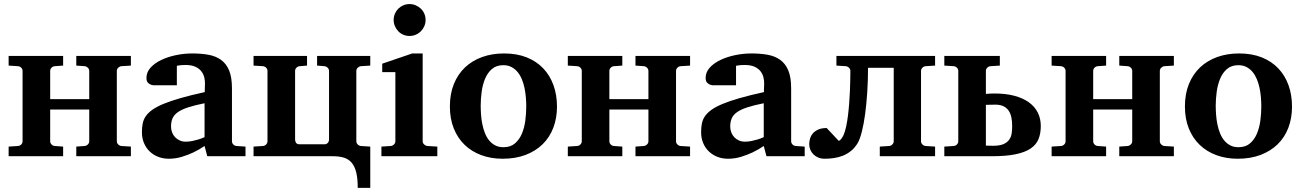

<svg xmlns="http://www.w3.org/2000/svg" viewBox="-20 -760 6336 934"><path d="M351.1 0V-46.9L392.1 -49.8Q400.9 -50.8 407.5 -57.4Q414.1 -64 414.1 -73.2V-227.1H224.1V-73.2Q224.1 -64 230.5 -57.4Q236.8 -50.8 246.1 -49.8L287.1 -46.9V0H22V-46.9L67.9 -49.8Q77.1 -50.8 83.5 -57.4Q89.8 -64 89.8 -73.2V-415Q89.8 -423.8 83.5 -430.4Q77.1 -437 67.9 -438L22 -440.9V-487.8H287.1V-440.9L246.1 -438Q236.8 -437 230.5 -430.4Q224.1 -423.8 224.1 -415V-277.8H414.1V-415Q414.1 -423.8 407.5 -430.4Q400.9 -437 392.1 -438L351.1 -440.9V-487.8H616.7V-440.9L570.3 -438Q561.5 -437 554.9 -430.4Q548.3 -423.8 548.3 -415V-73.2Q548.3 -64 554.9 -57.4Q561.5 -50.8 570.3 -49.8L616.7 -46.9V0Z M988.3 0 975.1 -49.8Q949.2 -32.2 920.9 -18.6Q896 -6.8 865.2 2.7Q834.5 12.2 801.3 12.2Q773.9 12.2 750.2 3.2Q726.6 -5.9 708.7 -22.7Q690.9 -39.6 680.7 -63.5Q670.4 -87.4 670.4 -117.2Q670.4 -139.6 674.1 -158.7Q677.7 -177.7 688.7 -194.1Q699.7 -210.4 720.2 -225.3Q740.7 -240.2 774.7 -254.4Q808.6 -268.6 857.9 -282.7Q907.2 -296.9 976.1 -312V-324.2Q976.1 -331.5 976.6 -337.4Q976.6 -344.2 977.1 -351.1Q977.5 -365.2 974.1 -381.6Q970.7 -397.9 960.4 -411.9Q950.2 -425.8 931.6 -434.8Q913.1 -443.8 883.3 -443.8Q873 -443.8 865 -443.4Q856.9 -442.9 851.6 -441.9Q845.2 -440.9 840.3 -439.9V-345.2H737.3Q724.6 -344.2 714.8 -347.7Q706.5 -350.6 699.5 -357.9Q692.4 -365.2 692.4 -380.9Q692.4 -408.7 712.2 -430.7Q731.9 -452.6 763.9 -468Q795.9 -483.4 835.7 -491.7Q875.5 -500 915 -500Q958 -500 993.7 -493.7Q1029.3 -487.3 1054.9 -469Q1080.6 -450.7 1094.5 -417.5Q1108.4 -384.3 1108.4 -330.1V-73.2Q1108.4 -64 1114.7 -57.4Q1121.1 -50.8 1130.4 -49.8L1174.3 -46.9V0ZM975.1 -257.8Q926.8 -248 895.3 -237.8Q863.8 -227.5 845.2 -214.4Q826.7 -201.2 819.3 -184.3Q812 -167.5 812 -145Q812 -129.4 817.1 -116Q822.3 -102.5 831.8 -92.5Q841.3 -82.5 854.5 -76.7Q867.7 -70.8 883.3 -70.8Q899.4 -70.8 915.8 -74.2Q932.1 -77.6 945.3 -81.5Q960.9 -86.4 975.1 -92.8Z M1720.2 153.8Q1720.2 108.4 1712.9 78.6Q1705.6 48.8 1690.4 31.2Q1675.3 13.7 1652.6 6.8Q1629.9 0 1598.6 0H1213.4V-46.9L1259.3 -49.8Q1268.6 -50.8 1274.9 -57.4Q1281.2 -64 1281.2 -73.2V-415Q1281.2 -423.8 1274.9 -430.4Q1268.6 -437 1259.3 -438L1213.4 -440.9V-487.8H1473.6V-440.9L1437.5 -438Q1428.2 -437 1421.9 -430.4Q1415.5 -423.8 1415.5 -415V-81.1Q1415.5 -71.8 1420.4 -64.9Q1425.3 -58.1 1437.5 -58.1H1558.6Q1568.4 -58.1 1574.5 -64.9Q1580.6 -71.8 1580.6 -81.1V-415Q1580.6 -423.8 1574 -430.4Q1567.4 -437 1558.6 -438L1522.5 -440.9V-487.8H1781.2V-440.9L1735.4 -438Q1726.6 -437 1720 -430.4Q1713.4 -423.8 1713.4 -415V-73.2Q1713.4 -64 1720 -57.4Q1726.6 -50.8 1735.4 -49.8L1781.2 -46.9V153.8Z M1835.4 0V-46.9L1881.3 -49.8Q1890.1 -50.8 1896.7 -57.4Q1903.3 -64 1903.3 -73.2V-409.2H1839.4V-450.2L1985.4 -500H2036.1V-73.2Q2036.1 -64 2043.2 -57.4Q2050.3 -50.8 2059.1 -49.8L2107.4 -46.9V0ZM2050.3 -663.1Q2050.3 -647 2044.2 -632.8Q2038.1 -618.7 2027.3 -607.9Q2016.6 -597.2 2002.4 -591.1Q1988.3 -585 1972.2 -585Q1956.1 -585 1941.9 -591.1Q1927.7 -597.2 1917.5 -607.9Q1907.2 -618.7 1901.1 -632.8Q1895 -647 1895 -663.1Q1895 -679.2 1901.1 -693.4Q1907.2 -707.5 1917.5 -717.8Q1927.7 -728 1941.9 -734.1Q1956.1 -740.2 1972.2 -740.2Q1988.3 -740.2 2002.4 -734.1Q2016.6 -728 2027.3 -717.8Q2038.1 -707.5 2044.2 -693.4Q2050.3 -679.2 2050.3 -663.1Z M2540 -242.2Q2540 -263.2 2538.1 -286.4Q2536.1 -309.6 2531.5 -332Q2526.9 -354.5 2518.6 -374.5Q2510.3 -394.5 2497.8 -409.7Q2485.4 -424.8 2468.3 -433.8Q2451.2 -442.9 2428.2 -442.9Q2394.5 -442.9 2373 -424.3Q2351.6 -405.8 2339.6 -376.7Q2327.6 -347.7 2323 -313Q2318.4 -278.3 2318.4 -246.1Q2318.4 -224.6 2320.1 -201.2Q2321.8 -177.7 2326.4 -155.3Q2331.1 -132.8 2338.9 -112.8Q2346.7 -92.8 2359.1 -77.4Q2371.6 -62 2388.7 -53Q2405.8 -43.9 2429.2 -43.9Q2463.4 -43.9 2484.9 -62.3Q2506.3 -80.6 2518.6 -109.4Q2530.8 -138.2 2535.4 -173.3Q2540 -208.5 2540 -242.2ZM2689.5 -241.2Q2689.5 -185.1 2671.6 -138.4Q2653.8 -91.8 2619.6 -58.3Q2585.4 -24.9 2536.4 -6.3Q2487.3 12.2 2425.3 12.2Q2368.2 12.2 2321 -5.4Q2273.9 -22.9 2240 -55.7Q2206.1 -88.4 2187.3 -135.5Q2168.5 -182.6 2168.5 -242.2Q2168.5 -303.7 2188 -351.6Q2207.5 -399.4 2242.4 -432.4Q2277.3 -465.3 2325.7 -482.7Q2374 -500 2432.1 -500Q2494.1 -500 2542 -481Q2589.8 -461.9 2622.6 -427.5Q2655.3 -393.1 2672.4 -345.7Q2689.5 -298.3 2689.5 -241.2Z M3071.3 0V-46.9L3112.3 -49.8Q3121.1 -50.8 3127.7 -57.4Q3134.3 -64 3134.3 -73.2V-227.1H2944.3V-73.2Q2944.3 -64 2950.7 -57.4Q2957 -50.8 2966.3 -49.8L3007.3 -46.9V0H2742.2V-46.9L2788.1 -49.8Q2797.4 -50.8 2803.7 -57.4Q2810.1 -64 2810.1 -73.2V-415Q2810.1 -423.8 2803.7 -430.4Q2797.4 -437 2788.1 -438L2742.2 -440.9V-487.8H3007.3V-440.9L2966.3 -438Q2957 -437 2950.7 -430.4Q2944.3 -423.8 2944.3 -415V-277.8H3134.3V-415Q3134.3 -423.8 3127.7 -430.4Q3121.1 -437 3112.3 -438L3071.3 -440.9V-487.8H3336.9V-440.9L3290.5 -438Q3281.7 -437 3275.1 -430.4Q3268.6 -423.8 3268.6 -415V-73.2Q3268.6 -64 3275.1 -57.4Q3281.7 -50.8 3290.5 -49.8L3336.9 -46.9V0Z M3708.5 0 3695.3 -49.8Q3669.4 -32.2 3641.1 -18.6Q3616.2 -6.8 3585.4 2.7Q3554.7 12.2 3521.5 12.2Q3494.1 12.2 3470.5 3.2Q3446.8 -5.9 3429 -22.7Q3411.1 -39.6 3400.9 -63.5Q3390.6 -87.4 3390.6 -117.2Q3390.6 -139.6 3394.3 -158.7Q3397.9 -177.7 3408.9 -194.1Q3419.9 -210.4 3440.4 -225.3Q3460.9 -240.2 3494.9 -254.4Q3528.8 -268.6 3578.1 -282.7Q3627.4 -296.9 3696.3 -312V-324.2Q3696.3 -331.5 3696.8 -337.4Q3696.8 -344.2 3697.3 -351.1Q3697.8 -365.2 3694.3 -381.6Q3690.9 -397.9 3680.7 -411.9Q3670.4 -425.8 3651.9 -434.8Q3633.3 -443.8 3603.5 -443.8Q3593.3 -443.8 3585.2 -443.4Q3577.1 -442.9 3571.8 -441.9Q3565.4 -440.9 3560.5 -439.9V-345.2H3457.5Q3444.8 -344.2 3435.1 -347.7Q3426.8 -350.6 3419.7 -357.9Q3412.6 -365.2 3412.6 -380.9Q3412.6 -408.7 3432.4 -430.7Q3452.1 -452.6 3484.1 -468Q3516.1 -483.4 3555.9 -491.7Q3595.7 -500 3635.3 -500Q3678.2 -500 3713.9 -493.7Q3749.5 -487.3 3775.1 -469Q3800.8 -450.7 3814.7 -417.5Q3828.6 -384.3 3828.6 -330.1V-73.2Q3828.6 -64 3835 -57.4Q3841.3 -50.8 3850.6 -49.8L3894.5 -46.9V0ZM3695.3 -257.8Q3647 -248 3615.5 -237.8Q3584 -227.5 3565.4 -214.4Q3546.9 -201.2 3539.6 -184.3Q3532.2 -167.5 3532.2 -145Q3532.2 -129.4 3537.4 -116Q3542.5 -102.5 3552 -92.5Q3561.5 -82.5 3574.7 -76.7Q3587.9 -70.8 3603.5 -70.8Q3619.6 -70.8 3636 -74.2Q3652.3 -77.6 3665.5 -81.5Q3681.2 -86.4 3695.3 -92.8Z M4259.8 0V-46.9L4305.7 -49.8Q4314.5 -50.8 4321 -57.4Q4327.6 -64 4327.6 -73.2V-430.2H4202.6Q4202.6 -367.7 4198.7 -309.6Q4194.8 -251.5 4188.2 -203.1Q4181.6 -154.8 4172.4 -118.9Q4163.1 -83 4152.8 -64.9Q4138.7 -41 4119.9 -25.9Q4101.1 -10.7 4079.8 -2.4Q4058.6 5.9 4036.1 9Q4013.7 12.2 3991.7 12.2Q3974.6 12.2 3960.9 6.6Q3947.3 1 3937.3 -8.8Q3927.2 -18.6 3921.9 -31.5Q3916.5 -44.4 3916.5 -59.1Q3916.5 -70.8 3920.2 -84.5Q3923.8 -98.1 3933.3 -109.9Q3942.9 -121.6 3959.5 -129.4Q3976.1 -137.2 4001.5 -137.2L4059.6 -75.2Q4063 -75.2 4066.7 -78.4Q4070.3 -81.5 4073.5 -85.9Q4076.7 -90.3 4079.3 -95Q4082 -99.6 4083.5 -103Q4090.3 -118.2 4095.7 -142.3Q4101.1 -166.5 4104.7 -195.3Q4108.4 -224.1 4110.8 -255.6Q4113.3 -287.1 4114.5 -316.9Q4115.7 -346.7 4116.2 -372.3Q4116.7 -397.9 4116.7 -415Q4116.7 -423.8 4110.1 -430.4Q4103.5 -437 4094.7 -438L4048.8 -440.9V-487.8H4528.8V-440.9L4482.4 -438Q4473.6 -437 4467 -430.4Q4460.4 -423.8 4460.4 -415V-73.2Q4460.4 -64 4467 -57.4Q4473.6 -50.8 4482.4 -49.8L4528.8 -46.9V0Z M4903.8 -147Q4903.8 -169.9 4899.9 -189Q4896 -208 4886.5 -221.9Q4877 -235.8 4861.1 -243.4Q4845.2 -251 4820.8 -251Q4818.4 -251 4812.3 -250.7Q4806.2 -250.5 4799.3 -250.5Q4792.5 -250.5 4785.9 -250.2Q4779.3 -250 4775.9 -250V-51.8Q4777.8 -51.8 4782.2 -51.5Q4786.6 -51.3 4792 -51.3Q4797.4 -51.3 4802.2 -51Q4807.1 -50.8 4809.6 -50.8Q4842.3 -50.8 4861.1 -58.8Q4879.9 -66.9 4889.4 -80.6Q4898.9 -94.2 4901.4 -111.3Q4903.8 -128.4 4903.8 -147ZM5043 -147Q5043 -110.8 5032 -83.5Q5021 -56.2 4993.7 -37.6Q4966.3 -19 4920.2 -9.5Q4874 0 4803.7 0H4573.7V-46.9L4619.6 -49.8Q4628.9 -50.8 4635.3 -57.4Q4641.6 -64 4641.6 -73.2V-415Q4641.6 -423.8 4635.3 -430.4Q4628.9 -437 4619.6 -438L4573.7 -440.9V-487.8H4843.8V-440.9L4797.9 -438Q4788.6 -437 4782.2 -430.4Q4775.9 -423.8 4775.9 -415V-303.2Q4784.7 -304.2 4797.1 -304.7Q4809.6 -305.2 4817.9 -305.2Q4872.1 -305.2 4913.8 -294.2Q4955.6 -283.2 4984.4 -262.7Q5013.2 -242.2 5028.1 -212.9Q5043 -183.6 5043 -147Z M5424.8 0V-46.9L5465.8 -49.8Q5474.6 -50.8 5481.2 -57.4Q5487.8 -64 5487.8 -73.2V-227.1H5297.9V-73.2Q5297.9 -64 5304.2 -57.4Q5310.5 -50.8 5319.8 -49.8L5360.8 -46.9V0H5095.7V-46.9L5141.6 -49.8Q5150.9 -50.8 5157.2 -57.4Q5163.6 -64 5163.6 -73.2V-415Q5163.6 -423.8 5157.2 -430.4Q5150.9 -437 5141.6 -438L5095.7 -440.9V-487.8H5360.8V-440.9L5319.8 -438Q5310.5 -437 5304.2 -430.4Q5297.9 -423.8 5297.9 -415V-277.8H5487.8V-415Q5487.8 -423.8 5481.2 -430.4Q5474.6 -437 5465.8 -438L5424.8 -440.9V-487.8H5690.4V-440.9L5644 -438Q5635.3 -437 5628.7 -430.4Q5622.1 -423.8 5622.1 -415V-73.2Q5622.1 -64 5628.7 -57.4Q5635.3 -50.8 5644 -49.8L5690.4 -46.9V0Z M6115.7 -242.2Q6115.7 -263.2 6113.8 -286.4Q6111.8 -309.6 6107.2 -332Q6102.5 -354.5 6094.2 -374.5Q6085.9 -394.5 6073.5 -409.7Q6061 -424.8 6043.9 -433.8Q6026.9 -442.9 6003.9 -442.9Q5970.2 -442.9 5948.7 -424.3Q5927.2 -405.8 5915.3 -376.7Q5903.3 -347.7 5898.7 -313Q5894 -278.3 5894 -246.1Q5894 -224.6 5895.8 -201.2Q5897.5 -177.7 5902.1 -155.3Q5906.7 -132.8 5914.6 -112.8Q5922.4 -92.8 5934.8 -77.4Q5947.3 -62 5964.4 -53Q5981.4 -43.9 6004.9 -43.9Q6039.1 -43.9 6060.5 -62.3Q6082 -80.6 6094.2 -109.4Q6106.4 -138.2 6111.1 -173.3Q6115.7 -208.5 6115.7 -242.2ZM6265.1 -241.2Q6265.1 -185.1 6247.3 -138.4Q6229.5 -91.8 6195.3 -58.3Q6161.1 -24.9 6112.1 -6.3Q6063 12.2 6001 12.2Q5943.8 12.2 5896.7 -5.4Q5849.6 -22.9 5815.7 -55.7Q5781.7 -88.4 5762.9 -135.5Q5744.1 -182.6 5744.1 -242.2Q5744.1 -303.7 5763.7 -351.6Q5783.2 -399.4 5818.1 -432.4Q5853 -465.3 5901.4 -482.7Q5949.7 -500 6007.8 -500Q6069.8 -500 6117.7 -481Q6165.5 -461.9 6198.2 -427.5Q6231 -393.1 6248 -345.7Q6265.1 -298.3 6265.1 -241.2Z"/></svg>

Font: Charis SIL CyrE
Style: Bold
Weight: 700
Foundry: SIL International
Version: Version 5.000